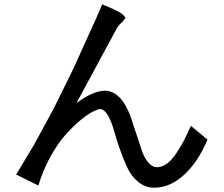

<svg xmlns="http://www.w3.org/2000/svg" viewBox="-20 -746 1040 891"><path d="M708 30Q731 30 753 14.5Q775 -1 795 -30Q815 -59 831.5 -90Q848 -121 866 -162L943 -98Q899 6 834 65.5Q769 125 696 125Q655 125 622.5 99Q590 73 571.5 33.5Q553 -6 536.5 -53Q520 -100 509 -140Q498 -180 482 -208.5Q466 -237 447 -240Q434 -240 409 -227Q384 -214 349.5 -185Q315 -156 280.5 -116.5Q246 -77 212.5 -16Q179 45 158 115L55 64L139 -76L227 -238L319 -424L414 -634L415 -635V-636L416 -637V-638L417 -639V-640V-641L418 -642V-643L419 -644V-645L420 -646V-647V-648L421 -649V-650L422 -651V-652L423 -653V-654V-655H424V-656L425 -657V-658L426 -659V-660V-661L427 -662V-663L428 -664V-665L429 -666V-667V-668L430 -669V-670L431 -671V-672L432 -673V-674V-675L433 -676V-677L434 -678V-679L435 -680V-681V-682L436 -683V-684L437 -685V-686L438 -687V-688V-689L439 -690V-691L440 -692V-693L441 -694V-695V-696L442 -697V-698L443 -699V-700L444 -701V-702V-703L445 -704V-705L446 -706V-707L447 -708V-709V-710L448 -711V-712L449 -713V-714L450 -715V-716V-717L451 -718V-719L452 -720V-721V-722L453 -723V-724L454 -725V-726Q513 -702 535 -689Q557 -676 562 -662Q555 -651 537 -634L525 -620L335 -268Q414 -325 466 -325Q539 -325 584 -211L642 -36Q671 30 708 30Z"/></svg>

Font: cwTeXHei
Style: Medium
Weight: 500
Version: Version 1.17